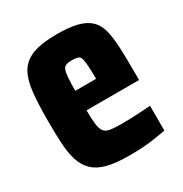

<svg xmlns="http://www.w3.org/2000/svg" viewBox="-158 -728 867 912"><g transform="rotate(-30 275.0 -272.0)"><path d="M336 -331Q336 -378 334 -404Q332 -430 328 -444Q324 -458 311 -461.5Q298 -465 280 -465Q260 -465 248 -460.5Q236 -456 231 -441.5Q226 -427 224 -400Q222 -373 222 -331ZM294 64Q218 64 170.5 51.5Q123 39 96 12Q69 -15 56.5 -54.5Q44 -94 41 -149Q38 -204 38 -271Q38 -362 44.5 -425.5Q51 -489 74 -529.5Q97 -570 146 -589Q195 -608 280 -608Q349 -608 392.5 -596.5Q436 -585 461 -560.5Q486 -536 495.5 -496.5Q505 -457 507.5 -401Q510 -345 510 -271V-224H222Q222 -176 225.5 -148Q229 -120 239.5 -106Q250 -92 273 -88.5Q296 -85 337 -85Q356 -85 379.5 -85.5Q403 -86 432.5 -88Q462 -90 494 -92V44Q471 48 438.5 53.5Q406 59 368.5 61.5Q331 64 294 64Z"/></g></svg>

Font: Farlight84_Sys_V01
Style: Bold
Weight: 700
Designer: Monotype Design Team, Nadine Chahine and Nizar Qandah
Foundry: Monotype Imaging Inc.
Version: Version 2.004;October 31, 2024;FontCreator 14.0.0.2814 64-bi